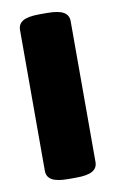

<svg xmlns="http://www.w3.org/2000/svg" viewBox="-67 -564 364 605"><g transform="rotate(-10 115.0 -261.5)"><path d="M103 2Q66 2 50 -7.5Q34 -17 34 -36V-487Q34 -506 50 -515.5Q66 -525 103 -525H127Q164 -525 180 -515.5Q196 -506 196 -487V-36Q196 -17 180 -7.5Q164 2 127 2Z"/></g></svg>

Font: Asap Condensed ExtraBold
Style: Regular
Weight: 800
Width: 3
Designer: Pablo Cosgaya
Foundry: Omnibus-Type
Version: Version 3.001; ttfautohint (v1.8.4.7-5d5b)